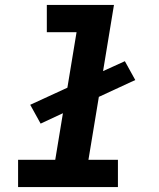

<svg xmlns="http://www.w3.org/2000/svg" viewBox="-20 -755 640 775"><path d="M53 0V-110H203L234 -298L144 -256L102 -332L252 -401L289 -625H169V-735H440L396 -468L484 -508L526 -432L379 -364L337 -110H456V0Z"/></svg>

Font: Iosevka Curly XBdExObl
Style: Regular
Weight: 800
Width: 7
Italic angle: -9°
Monospace: yes
Designer: Belleve Invis
Foundry: Belleve Invis
Version: Version 11.1.0; ttfautohint (v1.8.3)